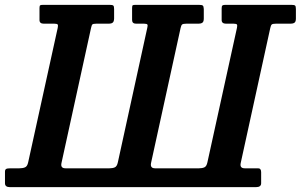

<svg xmlns="http://www.w3.org/2000/svg" viewBox="-56 -770 1237 790"><path d="M318.5 -654.5 197 -99.5Q192 -77.5 213.5 -77.5H394.5Q407.5 -77.5 416.5 -81.5Q425.5 -85.5 429 -102.5L550 -655.5Q552.5 -665 550.5 -668.8Q548.5 -672.5 537.5 -672.5H504.5Q487.5 -672.5 487.5 -687.5V-737Q487.5 -747 490.5 -748.5Q493.5 -750 502 -750H763Q774.5 -750 778.2 -747.2Q782 -744.5 782.5 -733V-693.5Q782.5 -680.5 776.5 -676.5Q770.5 -672.5 761 -672.5H710Q698 -672.5 693.8 -669.5Q689.5 -666.5 687 -654.5L565.5 -99.5Q561 -77.5 582 -77.5H763Q776 -77.5 785 -81.5Q794 -85.5 797.5 -102.5L919 -655.5Q921 -665 919 -668.8Q917 -672.5 906 -672.5H874.5Q856 -672.5 856 -687.5V-735.5Q856 -745 859.2 -747.5Q862.5 -750 871 -750H1143Q1154.5 -750 1158 -747.2Q1161.5 -744.5 1161.5 -733V-693.5Q1161.5 -680.5 1155.5 -676.5Q1149.5 -672.5 1140 -672.5H1078.5Q1066.5 -672.5 1062.5 -669.5Q1058.5 -666.5 1056 -654.5L934.5 -99.5Q929.5 -77.5 951 -77.5H1006Q1018.5 -77.5 1018.5 -61.5V-16Q1018.5 0 997 0H-15Q-35.5 0 -35.5 -16V-63.5Q-35.5 -71.5 -31.2 -74.5Q-27 -77.5 -13 -77.5H24Q37.5 -77.5 47 -81.5Q56.5 -85.5 60 -102.5L181.5 -655.5Q183.5 -665 181.5 -668.8Q179.5 -672.5 168.5 -672.5H124.5Q106.5 -672.5 106.5 -687.5V-737Q106.5 -746.5 109.5 -748.2Q112.5 -750 121 -750H396Q406.5 -750 410 -747.2Q413.5 -744.5 413.5 -733V-693.5Q413 -680.5 407.2 -676.5Q401.5 -672.5 392 -672.5H339.5Q327.5 -672.5 324.2 -669.5Q321 -666.5 318.5 -654.5Z"/></svg>

Font: Besley* Narrow Semi
Style: Italic
Weight: 600
Width: 4
Italic angle: -13°
Designer: Owen Earl
Foundry: indestructible type*
Version: Version 3.000; ttfautohint (v1.8.3)